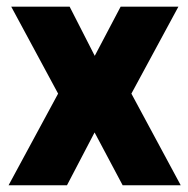

<svg xmlns="http://www.w3.org/2000/svg" viewBox="-20 -548 555 568"><path d="M260.3 -382.8 336.9 -528.3H507.8L368.7 -271L514.6 0H342.8L259.8 -156.2L178.2 0H5.4L151.9 -271L13.2 -528.3H186Z"/></svg>

Font: Vazir Black UI
Style: Black-UI
Weight: 900
Designer: Saber Rastikerdar
Foundry: Saber Rastikerdar
Version: Version 30.1.0